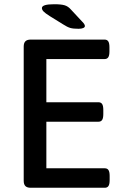

<svg xmlns="http://www.w3.org/2000/svg" viewBox="-20 -887 586 907"><path d="M92 -33V-667Q92 -684 100 -692Q108 -700 125 -700H474Q486 -700 491.5 -691.5Q497 -683 497 -664V-644Q497 -625 491.5 -616.5Q486 -608 474 -608H199V-404H445Q457 -404 462.5 -395.5Q468 -387 468 -368V-348Q468 -329 462.5 -320.5Q457 -312 445 -312H199V-92H475Q487 -92 492.5 -83.5Q498 -75 498 -56V-36Q498 -17 492.5 -8.5Q487 0 475 0H125Q108 0 100 -8Q92 -16 92 -33ZM278 -772 215 -811Q193 -825 185.5 -833Q178 -841 178 -849Q178 -867 236 -867Q269 -867 285.5 -862Q302 -857 315 -842L369 -784Q381 -772 381 -764Q381 -758 373 -754.5Q365 -751 351 -751Q326 -751 312 -755Q298 -759 278 -772Z"/></svg>

Font: Asap-Medium
Style: Regular
Weight: 500
Designer: Pablo Cosgaya
Foundry: Omnibus-Type
Version: Version 2.000; ttfautohint (v1.8)